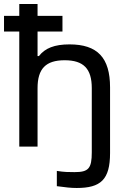

<svg xmlns="http://www.w3.org/2000/svg" viewBox="-37 -730 618 956"><path d="M59 -710V-651H-17V-573H59V0H150V-291C150 -388 191 -430 285 -430C379 -430 420 -388 420 -291V28C420 109 404 127 334 127C308 127 282 127 246 121V197C291 203 315 206 345 206C464 206 511 165 511 32V-295C511 -443 448 -509 309 -509C234 -509 187 -490 157 -451H150V-573H274V-651H150V-710Z"/></svg>

Font: LT Wave Alt
Style: Regular
Weight: 400
Designer: Daniel Lyons
Version: Version 2.5 (Glyphs App)